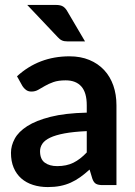

<svg xmlns="http://www.w3.org/2000/svg" viewBox="-20 -751 548 779"><path d="M24.5 0ZM396.5 0Q379 0 369.5 -5.2Q360 -10.5 354.5 -26.5L343.5 -63Q324 -45.5 305.5 -32.2Q287 -19 267 -10Q247 -1 224.2 3.5Q201.5 8 174 8Q141.5 8 114 -0.8Q86.5 -9.5 66.5 -27Q46.5 -44.5 35.5 -70.5Q24.5 -96.5 24.5 -131Q24.5 -160 39.8 -188.2Q55 -216.5 90.5 -239.2Q126 -262 185 -277Q244 -292 332 -294V-324Q332 -375.5 310 -400.2Q288 -425 246.5 -425Q216.5 -425 196.8 -418Q177 -411 162 -402.2Q147 -393.5 134.8 -386.5Q122.5 -379.5 107.5 -379.5Q94.5 -379.5 85.5 -386.2Q76.5 -393 71 -402L49 -441.5Q137.5 -522.5 262 -522.5Q307 -522.5 342.5 -507.8Q378 -493 402.5 -466.8Q427 -440.5 439.8 -404Q452.5 -367.5 452.5 -324V0ZM212 -77Q250 -77 277.8 -90.8Q305.5 -104.5 332 -132.5V-219Q278 -216.5 241.8 -209.8Q205.5 -203 183.5 -192.5Q161.5 -182 152 -168Q142.5 -154 142.5 -137.5Q142.5 -105 161.8 -91Q181 -77 212 -77ZM206 -731Q226.5 -731 236.5 -724.2Q246.5 -717.5 253.5 -704.5L325 -583H254.5Q240.5 -583 231.8 -586.8Q223 -590.5 214 -600.5L90.5 -731Z"/></svg>

Font: Lato
Style: Bold
Weight: 700
Designer: Lukasz Dziedzic
Foundry: tyPoland Lukasz Dziedzic
Version: Version 2.007; 2014-02-27